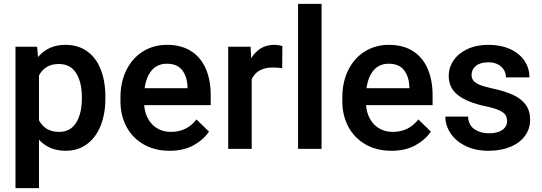

<svg xmlns="http://www.w3.org/2000/svg" viewBox="-20 -770 2804 993"><path d="M524.9 -269.5V-259.3Q524.9 -181.6 500.7 -120.6Q476.6 -59.6 430.2 -24.9Q383.8 9.8 319.3 9.8Q234.4 9.8 181.6 -47.4V203.1H60.1V-528.3H171.9L176.8 -475.1Q230 -538.1 317.9 -538.1Q383.8 -538.1 430.4 -504.9Q477.1 -471.7 501 -411.1Q524.9 -350.6 524.9 -269.5ZM403.3 -269.5Q403.3 -344.7 373.8 -391.8Q344.2 -439 284.2 -439Q212.9 -439 181.6 -379.9V-147.9Q213.4 -87.9 285.2 -87.9Q344.7 -87.9 374 -135.7Q403.3 -183.6 403.3 -259.3Z M1069.8 -226.1H725.6Q729 -185.5 746.6 -154.3Q764.2 -123 794.2 -105.5Q824.2 -87.9 864.3 -87.9Q946.3 -87.9 996.1 -152.3L1061 -89.4Q1032.2 -46.9 981 -18.6Q929.7 9.8 856.9 9.8Q779.8 9.8 722.2 -23.7Q664.6 -57.1 633.8 -115.2Q603 -173.3 603 -245.6V-265.6Q603 -347.2 634.3 -408.9Q665.5 -470.7 720.2 -504.4Q774.9 -538.1 843.3 -538.1Q918 -538.1 968.8 -505.4Q1019.5 -472.7 1044.7 -413.8Q1069.8 -355 1069.8 -277.3ZM949.7 -323.2Q947.3 -374.5 921.9 -407.5Q896.5 -440.4 842.8 -440.4Q794.9 -440.4 765.6 -407.2Q736.3 -374 728 -314H949.7Z M1440.4 -531.7 1439.5 -417Q1415 -420.9 1391.1 -420.9Q1309.6 -420.9 1281.7 -359.9V0H1160.2V-528.3H1275.9L1279.3 -468.8Q1299.3 -502 1329.1 -520Q1358.9 -538.1 1397.9 -538.1Q1408.2 -538.1 1421.1 -536.1Q1434.1 -534.2 1440.4 -531.7Z M1521.5 0V-750H1643.1V0Z M2217.3 -226.1H1873Q1876.5 -185.5 1894 -154.3Q1911.6 -123 1941.7 -105.5Q1971.7 -87.9 2011.7 -87.9Q2093.8 -87.9 2143.6 -152.3L2208.5 -89.4Q2179.7 -46.9 2128.4 -18.6Q2077.1 9.8 2004.4 9.8Q1927.2 9.8 1869.6 -23.7Q1812 -57.1 1781.2 -115.2Q1750.5 -173.3 1750.5 -245.6V-265.6Q1750.5 -347.2 1781.7 -408.9Q1813 -470.7 1867.7 -504.4Q1922.4 -538.1 1990.7 -538.1Q2065.4 -538.1 2116.2 -505.4Q2167 -472.7 2192.1 -413.8Q2217.3 -355 2217.3 -277.3ZM2097.2 -323.2Q2094.7 -374.5 2069.3 -407.5Q2043.9 -440.4 1990.2 -440.4Q1942.4 -440.4 1913.1 -407.2Q1883.8 -374 1875.5 -314H2097.2Z M2300.8 -377.4Q2300.8 -420.9 2325.9 -457.8Q2351.1 -494.6 2397.7 -516.4Q2444.3 -538.1 2505.4 -538.1Q2570.3 -538.1 2618.4 -516.1Q2666.5 -494.1 2692.4 -455.8Q2718.3 -417.5 2718.3 -369.6H2596.7Q2596.7 -390.6 2586.2 -408.4Q2575.7 -426.3 2555.2 -437Q2534.7 -447.8 2505.4 -447.8Q2463.9 -447.8 2441.4 -429.2Q2418.9 -410.6 2418.9 -382.8Q2418.9 -365.2 2428.5 -353Q2438 -340.8 2461.4 -331.1Q2484.9 -321.3 2526.4 -312.5Q2590.8 -298.8 2633.3 -279.3Q2675.8 -259.8 2698.7 -228.5Q2721.7 -197.3 2721.7 -150.4Q2721.7 -104 2695.1 -67.4Q2668.5 -30.8 2619.6 -10.5Q2570.8 9.8 2506.8 9.8Q2437.5 9.8 2386.7 -15.6Q2335.9 -41 2309.6 -81.5Q2283.2 -122.1 2283.2 -167H2400.9Q2402.8 -122.6 2433.8 -101.6Q2464.8 -80.6 2508.8 -80.6Q2553.2 -80.6 2577.9 -97.9Q2602.5 -115.2 2602.5 -144Q2602.5 -162.6 2593.8 -175.8Q2585 -189 2560.3 -200.2Q2535.6 -211.4 2490.2 -220.7Q2399.4 -239.7 2350.1 -276.9Q2300.8 -314 2300.8 -377.4Z"/></svg>

Font: Heebo Medium
Style: Regular
Weight: 500
Designer: Oded Ezer
Foundry: Meir Sadan
Version: Version 2.001; ttfautohint (v1.5.14-ce02) -l 8 -r 50 -G 200 